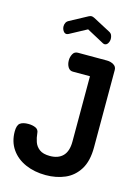

<svg xmlns="http://www.w3.org/2000/svg" viewBox="-140 -1035 817 1118"><g transform="rotate(15 268.5 -475.5)"><path d="M249 6Q181 6 126.5 -18Q72 -42 41 -87Q10 -132 10 -193Q10 -231 26.5 -243.5Q43 -256 76 -256Q101 -256 120 -247.5Q139 -239 140 -215Q142 -191 150.5 -166Q159 -141 181 -124.5Q203 -108 244 -108Q295 -108 322.5 -136.5Q350 -165 350 -223V-617H247Q228 -617 217.5 -634Q207 -651 207 -675Q207 -695 216.5 -713Q226 -731 247 -731H422Q444 -731 462 -720.5Q480 -710 480 -690V-223Q480 -140 448.5 -89.5Q417 -39 365 -16.5Q313 6 249 6ZM154 -819Q142 -819 134 -831.5Q126 -844 126 -859Q126 -870 131 -880Q136 -890 148 -896L252 -952Q261 -957 269 -957Q276 -957 286 -952L390 -897Q402 -891 406.5 -880.5Q411 -870 411 -858Q411 -844 403.5 -831.5Q396 -819 383 -819Q381 -819 378 -820Q375 -821 373 -822L269 -878L165 -822Q162 -821 159 -820Q156 -819 154 -819Z"/></g></svg>

Font: Dosis ExtraLight
Style: Bold
Weight: 700
Version: Version 3.001; ttfautohint (v1.8.2)